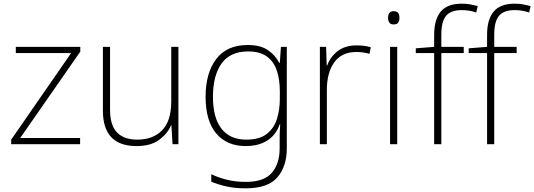

<svg xmlns="http://www.w3.org/2000/svg" viewBox="-20 -785 2908 1045"><path d="M416 0H41V-25L367 -496H66V-530H417V-504L90 -34H416Z M951 -530V0H919L913 -103H911Q892 -58 846.5 -24Q801 10 723 10Q540 10 540 -183V-530H579V-187Q579 -103 617 -64Q655 -25 726 -25Q813 -25 862.5 -76Q912 -127 912 -232V-530Z M1328 -540Q1397 -540 1437 -513Q1477 -486 1500 -443H1503L1509 -530H1541V22Q1541 121 1489.5 180.5Q1438 240 1317 240Q1257 240 1211.5 229.5Q1166 219 1130 204V163Q1166 181 1214 193Q1262 205 1318 205Q1417 205 1459.5 155.5Q1502 106 1502 23V-15Q1502 -40 1502.5 -61.5Q1503 -83 1505 -108H1502Q1482 -50 1434.5 -20Q1387 10 1317 10Q1215 10 1157 -58.5Q1099 -127 1099 -258Q1099 -388 1157 -464Q1215 -540 1328 -540ZM1330 -505Q1233 -505 1186 -439.5Q1139 -374 1139 -258Q1139 -144 1185.5 -84.5Q1232 -25 1320 -25Q1393 -25 1432.5 -56.5Q1472 -88 1487.5 -138.5Q1503 -189 1503 -246V-289Q1503 -353 1486.5 -401.5Q1470 -450 1432.5 -477.5Q1395 -505 1330 -505Z M1921 -538Q1943 -538 1962 -535.5Q1981 -533 1998 -528L1991 -492Q1973 -497 1956.5 -499.5Q1940 -502 1919 -502Q1840 -502 1799.5 -446Q1759 -390 1759 -295V0H1721V-530H1755L1758 -429H1761Q1777 -475 1817.5 -506.5Q1858 -538 1921 -538Z M2122 -724Q2141 -724 2147.5 -714Q2154 -704 2154 -688Q2154 -672 2147.5 -662Q2141 -652 2122 -652Q2106 -652 2099 -662Q2092 -672 2092 -688Q2092 -704 2099 -714Q2106 -724 2122 -724ZM2142 -530V0H2103V-530Z M2504 -496H2382V0H2343V-496H2243V-522L2343 -530V-596Q2343 -679 2379 -722Q2415 -765 2493 -765Q2519 -765 2540 -761Q2561 -757 2580 -752L2572 -717Q2535 -730 2493 -730Q2434 -730 2408 -699Q2382 -668 2382 -597V-530H2504Z M2792 -496H2670V0H2631V-496H2531V-522L2631 -530V-596Q2631 -679 2667 -722Q2703 -765 2781 -765Q2807 -765 2828 -761Q2849 -757 2868 -752L2860 -717Q2823 -730 2781 -730Q2722 -730 2696 -699Q2670 -668 2670 -597V-530H2792Z"/></svg>

Font: Noto Sans Gujarati ExtraLight
Style: Regular
Weight: 200
Designer: Jelle Bosma - Monotype Design Team, Universal Thirst
Foundry: Monotype Imaging Inc.
Version: Version 2.106; ttfautohint (v1.8.4.7-5d5b)